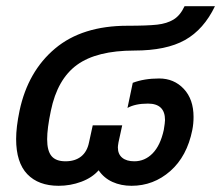

<svg xmlns="http://www.w3.org/2000/svg" viewBox="-20 -584 713 619"><path d="M32 -136Q32 -174 43 -227Q70 -354 157.5 -427.5Q245 -501 391 -501Q455 -501 486.5 -504.5Q518 -508 539.5 -521Q561 -534 575 -564H673Q637 -489 576.5 -455Q516 -421 413 -421Q292 -421 228.5 -375Q165 -329 144 -227Q132 -170 132 -135Q132 -98 146 -81Q160 -64 191 -64Q222 -64 241.5 -79.5Q261 -95 267 -125L279 -180H374L362 -125Q360 -113 360 -109Q360 -87 374 -75.5Q388 -64 413 -64Q447 -64 472 -89.5Q497 -115 508 -165Q512 -189 512 -197Q512 -250 457 -250Q416 -250 391 -236L408 -317Q445 -331 493 -331Q541 -331 572.5 -297.5Q604 -264 604 -207Q604 -185 600 -165Q583 -80 529 -32.5Q475 15 404 15Q370 15 342.5 2.5Q315 -10 298 -35Q277 -11 242 2Q207 15 169 15Q104 15 68 -22.5Q32 -60 32 -136Z"/></svg>

Font: Prompt
Style: Italic
Weight: 400
Italic angle: -12°
Designer: Katatrad Team
Foundry: CadsonDemak
Version: Version 1.001